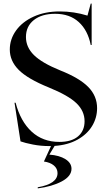

<svg xmlns="http://www.w3.org/2000/svg" viewBox="-20 -790 588 1058"><path d="M93 -11 60 -224H66Q93 -121 154.5 -64.5Q216 -8 307 -8Q374 -8 410 -38.5Q446 -69 446 -122Q446 -178 401.5 -221Q357 -264 249 -308Q133 -355 83.5 -404.5Q34 -454 34 -517Q34 -574 68.5 -622Q103 -670 165.5 -698.5Q228 -727 309 -727Q388 -727 462 -704L480 -770H485V-542H480Q464 -623 414 -668.5Q364 -714 284 -714Q210 -714 166.5 -679.5Q123 -645 123 -586Q123 -530 167 -486.5Q211 -443 312 -402Q418 -360 466.5 -310.5Q515 -261 515 -194Q515 -141 487.5 -95.5Q460 -50 407 -20.5Q354 9 281 14L252 62Q307 66 340.5 87Q374 108 374 140Q374 181 320.5 209.5Q267 238 188 248V242Q297 223 297 164Q297 139 277 122Q257 105 222 100L261 15H253Q205 15 161.5 6.5Q118 -2 93 -11Z"/></svg>

Font: Nyght Serif
Style: Regular
Weight: 400
Designer: Maksym Kobuzan
Version: Version 0.410;July 4, 2025;FontCreator 15.0.0.2958 64-bit